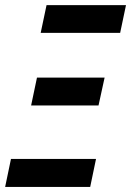

<svg xmlns="http://www.w3.org/2000/svg" viewBox="-49 -734 515 754"><path d="M110.8 -605 133.8 -713.9H445.8L422.9 -605ZM73.2 -319.8 96.2 -429.2H361.8L337.9 -319.8ZM-28.8 0 -5.9 -109.9H328.1L305.2 0Z"/></svg>

Font: Open Sans Condensed
Style: Bold Italic
Weight: 700
Width: 3
Italic angle: -12°
Designer: Monotype Design Team
Foundry: Monotype Imaging Inc.
Version: Version 3.003; ttfautohint (v1.8.4)